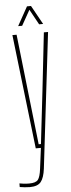

<svg xmlns="http://www.w3.org/2000/svg" viewBox="-64 -774 372 1003"><g transform="rotate(-5 122.0 -272.0)"><path d="M99 0 29 -600H51L85 -296L116 -20H128L160 -296L194 -600H216L132 109Q126 157 109 178Q92 199 51 199Q40 199 24 197.5Q8 196 -2 194V175Q9 177 21 178.5Q33 180 49 180Q84 180 95.5 165Q107 150 112 109L126 0ZM63 -644 118 -743H139L194 -644H173L129 -724L84 -644Z"/></g></svg>

Font: Big Shoulders Display Thin
Style: Regular
Weight: 100
Designer: Patric King
Foundry: XO Type Co
Version: Version 1.000; ttfautohint (v1.8.2)